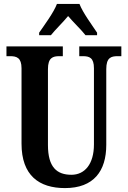

<svg xmlns="http://www.w3.org/2000/svg" viewBox="-20 -951 653 981"><path d="M180 -784V-771H240C262 -799 302 -837 328 -869C353 -839 399 -795 417 -771H476V-784C451 -822 403 -886 386 -931H271C254 -886 206 -822 180 -784ZM312 10C459 10 523 -77 523 -211V-598C523 -656 547 -664 581 -664H600V-714H385V-664H403C437 -664 460 -656 460 -602V-213C460 -114 414 -58 345 -58C271 -58 225 -96 225 -210V-598C225 -656 250 -664 283 -664H301V-714H13V-664H32C65 -664 90 -656 90 -602V-217C90 -54 180 10 312 10Z"/></svg>

Font: Noto Serif Myanmar ExtraCondensed
Style: Bold
Weight: 700
Width: 2
Designer: Ben Mitchell and the Monotype Design Team
Foundry: Monotype Imaging Inc.
Version: Version 2.106